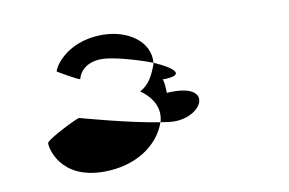

<svg xmlns="http://www.w3.org/2000/svg" viewBox="-54 -636 913 607"><g transform="rotate(-10 402.5 -332.5)"><path d="M77 -239C75 -228 92 -119 236 -119C337 -119 413 -170 438 -242C340 -257 187 -300 187 -300C179 -300 79 -250 77 -239ZM144 -456C144 -456 205 -420 212 -420C212 -420 221 -471 290 -471C322 -471 394 -452 449 -431C455 -498 387 -546 305 -546C179 -546 137 -456 144 -456ZM392 -349C419 -330 448 -298 441 -254C440 -250 440 -246 438 -242C457 -239 471 -237 482 -237C578 -237 625 -340 475 -330C473 -320 475 -374 467 -374C547 -374 511 -404 449 -431L448 -426C435 -392 423 -366 392 -349Z"/></g></svg>

Font: Ampere
Style: ExtIta
Weight: 400
Version: Version 1